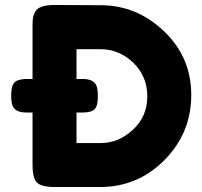

<svg xmlns="http://www.w3.org/2000/svg" viewBox="-20 -754 815 773"><path d="M200 -734 385 -733Q530 -733 640 -628.5Q750 -524 750 -371.5Q750 -219 642.5 -110Q535 -1 382 -1H199Q138 -1 123 -26Q111 -47 111 -90V-301H86Q40 -301 30 -330Q25 -345 25 -369Q25 -393 30 -407.5Q35 -422 46 -428Q63 -436 87 -436H111V-646Q111 -670 112.5 -681Q114 -692 122 -707Q136 -734 200 -734ZM312 -301H288V-178H385Q457 -178 515 -231.5Q573 -285 573 -366Q573 -447 516.5 -501.5Q460 -556 384 -556H288V-436H313Q359 -436 369 -407Q374 -392 374 -368Q374 -344 369.5 -329.5Q365 -315 354 -309Q340 -301 312 -301Z"/></svg>

Font: Fredoka One
Style: Regular
Weight: 400
Version: Version 1.001;April 7, 2020;FontCreator 12.0.0.2522 64-bit